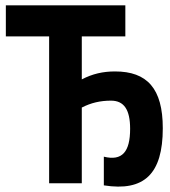

<svg xmlns="http://www.w3.org/2000/svg" viewBox="-20 -690 640 723"><path d="M452 -670H2V-553H165V0H288V-285C323 -303 358 -311 398 -311C447 -311 470 -277 470 -205C470 -118 440 -83 371 -100V8C523 32 593 -35 593 -207C593 -357 534 -421 413 -421C368 -421 328 -412 288 -391V-553H452Z"/></svg>

Font: LT Wave Mono Bold
Style: Regular
Weight: 700
Designer: Daniel Lyons
Version: Version 2.5 (Glyphs App)